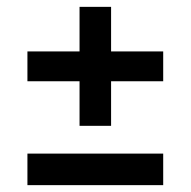

<svg xmlns="http://www.w3.org/2000/svg" viewBox="-20 -630 556 560"><path d="M212 -263V-610H304V-263ZM60 -393V-480H456V-393ZM60 -90V-182H456V-90Z"/></svg>

Font: Bricolage Grotesque 96pt ExtraBold Medium
Style: Regular
Weight: 500
Version: Version 1.001;gftools[0.9.33.dev8+g029e19f]